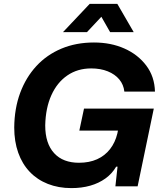

<svg xmlns="http://www.w3.org/2000/svg" viewBox="-20 -956 831 985"><path d="M346 9Q280 9 225.5 -12.5Q171 -34 132.5 -74.5Q94 -115 73.5 -172.5Q53 -230 53 -302Q54 -400 83.5 -479.5Q113 -559 166.5 -617Q220 -675 295 -706.5Q370 -738 462 -738Q549 -738 618.5 -707Q688 -676 730.5 -619.5Q773 -563 775 -486H618Q614 -522 592 -548.5Q570 -575 533 -590Q496 -605 448 -605Q378 -605 325.5 -569Q273 -533 243.5 -467.5Q214 -402 212 -313Q212 -266 223.5 -230.5Q235 -195 258 -170Q281 -145 313 -133Q345 -121 385 -121Q438 -121 478 -139Q518 -157 544.5 -191Q571 -225 582 -271L588 -300L602 -286H387L411 -399H769L686 0H572L583 -101H576Q555 -65 521 -40.5Q487 -16 443 -3.5Q399 9 346 9ZM303 -791 440 -936H582L666 -791H545L500 -870L426 -791Z"/></svg>

Font: Mona Sans ExtraLight
Style: Bold Italic
Weight: 700
Italic angle: -11.6951°
Version: Version 2.000